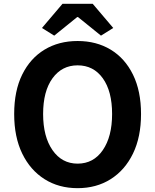

<svg xmlns="http://www.w3.org/2000/svg" viewBox="-20 -968 810 1002"><path d="M385 14Q287 14 212.5 -33Q138 -80 96 -166.5Q54 -253 54 -373Q54 -494 96 -579Q138 -664 212.5 -709Q287 -754 385 -754Q483 -754 557.5 -709Q632 -664 674 -578.5Q716 -493 716 -373Q716 -253 674 -166.5Q632 -80 557.5 -33Q483 14 385 14ZM385 -114Q468 -114 516.5 -184.5Q565 -255 565 -373Q565 -492 516.5 -559.5Q468 -627 385 -627Q303 -627 254 -559.5Q205 -492 205 -373Q205 -255 254 -184.5Q303 -114 385 -114ZM263 -782 199 -822 306 -948H464L571 -822L507 -782L387 -879H383Z"/></svg>

Font: Chiron Sans HK TT
Style: Bold
Weight: 700
Designer: Ryoko NISHIZUKA 西塚涼子 (kana, bopomofo & ideographs); Paul D. Hunt (Latin, Greek & Cyrillic); Sandoll Communications 산돌커뮤니
Foundry: Adobe
Version: Version 2.022;hotconv 1.0.109;makeotfexe 2.5.65596